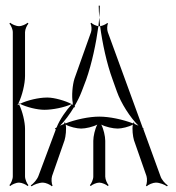

<svg xmlns="http://www.w3.org/2000/svg" viewBox="-20 -642 617 675"><path d="M13 9 16 12C21 7 36 0 47 0C57 0 72 7 77 12L80 9C75 4 68 -11 68 -22V-189C68 -213 59 -251 47 -275L41 -272C42 -274 44 -276 45 -279C45 -279 44 -280 44 -280C44 -280 45 -279 45 -279C58 -306 68 -347 68 -375V-529C68 -539 75 -554 80 -559L77 -562C72 -557 57 -550 47 -550C36 -550 21 -557 16 -562L13 -559C18 -554 25 -539 25 -529V-22C25 -11 18 4 13 9ZM326 -550H332L329 -580ZM327 -622C327 -610 328 -595 329 -580C330 -595 331 -610 331 -622ZM88 10 91 13C99 7 117 0 131 0C140 0 157 7 162 13L165 10C161 5 160 -14 163 -23L207 -149C211 -162 214 -189 211 -204C224 -196 251 -190 265 -190C281 -190 307 -196 322 -204C314 -189 308 -163 308 -147V-21C308 -11 301 4 296 9L299 12C304 7 319 0 329 0C339 0 354 7 359 12L362 9C357 4 350 -11 350 -21V-147C350 -163 344 -189 336 -204C351 -196 377 -190 394 -190C407 -190 434 -196 447 -204C444 -189 447 -162 451 -149L495 -23C498 -14 497 5 493 10L496 13C501 7 518 0 528 0C541 0 559 7 567 13L570 10C561 4 548 -10 544 -23L484 -188L485 -190C484 -191 483 -191 482 -192L359 -529C356 -537 356 -554 360 -559L357 -561C353 -557 340 -551 332 -550C340 -490 355 -419 376 -362L391 -320C405 -280 438 -228 467 -200C462 -202 457 -205 451 -207C452 -208 453 -208 453 -209L450 -212C449 -211 448 -209 448 -208C412 -222 365 -232 329 -232C293 -232 246 -222 210 -208C210 -209 209 -211 208 -212L205 -209C205 -208 206 -208 207 -207C201 -205 196 -202 191 -200C207 -216 225 -240 240 -265L241 -264L244 -267C244 -268 243 -268 242 -269C252 -286 261 -304 267 -320L283 -362C303 -419 318 -490 326 -550C318 -551 305 -557 301 -562L298 -559C302 -554 303 -537 300 -529L242 -366C235 -345 231 -304 236 -279C236 -279 234 -277 234 -277C234 -277 236 -278 236 -278C236 -276 237 -274 237 -273C236 -274 234 -275 233 -276C213 -255 190 -222 179 -194C177 -193 175 -191 173 -190L175 -187L177 -189L115 -23C110 -10 97 4 88 10ZM233 -276C233 -276 234 -277 234 -277C233 -277 234 -277 233 -276ZM50 -277C74 -265 111 -256 136 -256C165 -256 205 -264 232 -276C210 -288 170 -299 148 -299H144C117 -299 77 -290 50 -277ZM45 -279C46 -278 46 -276 47 -275C48 -276 49 -276 50 -277C48 -278 47 -278 45 -279Z"/></svg>

Font: Armata Saber
Style: Rg
Weight: 400
Designer: Jasper
Foundry: Cannot Into Space Fonts
Version: Version 0.970